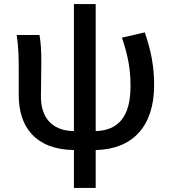

<svg xmlns="http://www.w3.org/2000/svg" viewBox="-20 -723 837 943"><path d="M343 200H450V14C633 10 737 -104 737 -305C737 -396 722 -475 691 -564L579 -538C611 -443 621 -377 621 -300C621 -149 561 -83 450 -79V-703H343V-79C230 -81 181 -151 181 -248C181 -285 183 -364 183 -419C183 -469 181 -512 174 -551H62C71 -492 72 -437 72 -394V-255C72 -103 151 11 343 14Z"/></svg>

Font: Noto Sans CJK HK Medium
Style: Regular
Weight: 500
Designer: Ryoko NISHIZUKA 西塚涼子 (kana, bopomofo & ideographs); Paul D. Hunt (Latin, Greek & Cyrillic); Sandoll Communications 산돌커뮤니
Foundry: Adobe
Version: Version 2.004;hotconv 1.0.118;makeotfexe 2.5.65603